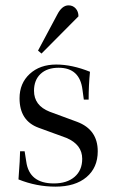

<svg xmlns="http://www.w3.org/2000/svg" viewBox="-20 -685 427 717"><path d="M135 -485 122 -496 193 -629Q211 -665 236 -665Q252 -665 262.5 -653.5Q273 -642 273 -624ZM187 12Q116 12 49 -15Q55 -95 55 -120H72L78 -82Q89 0 181 0Q230 0 258.5 -24.5Q287 -49 287 -92Q287 -145 228 -170L124 -208Q53 -234 53 -318Q53 -374 91 -409Q129 -444 190 -444Q249 -444 316 -417Q311 -367 311 -313H293L288 -350Q278 -432 199 -432Q156 -432 131.5 -409Q107 -386 107 -346Q107 -291 165 -268L268 -230Q345 -201 345 -120Q345 -59 303 -23.5Q261 12 187 12Z"/></svg>

Font: Arapey Regular-Display
Style: Regular
Weight: 400
Designer: Eduardo Rodriguez Tunni
Foundry: Eduardo Rodriguez Tunni
Version: Version 4.000